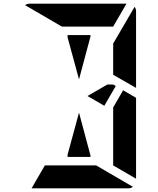

<svg xmlns="http://www.w3.org/2000/svg" viewBox="-20 -1020 856 1040"><path d="M593 -698V-784L709 -983Q717 -972 717 -959V-544L593 -615ZM647 -531 717 -490V-52L593 -124V-138V-170V-302V-396V-438ZM346 -818V-830H470V-822L408 -590ZM315 -876 116 -992Q127 -1000 140 -1000H346H470H665L593 -876H554H470H346ZM470 -178V-170H346V-182L408 -410ZM501 -124 700 -8Q689 0 676 0H470H346H151L223 -124H262H346H470ZM607 -554 545 -447 454 -500 561 -562H593Z"/></svg>

Font: DSEG14 Modern Mini
Style: Bold
Weight: 700
Designer: Keshikan(Twitter:@keshinomi_88pro)
Version: Version 0.46